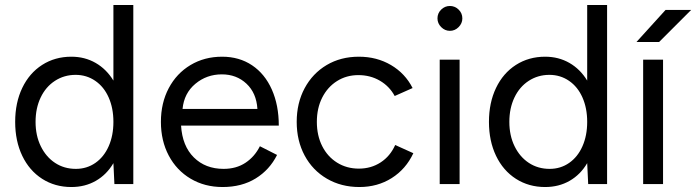

<svg xmlns="http://www.w3.org/2000/svg" viewBox="-20 -740 2799 772"><path d="M436 -84Q409 -38 365.5 -13Q322 12 267 12Q201 12 149.5 -21Q98 -54 69.5 -113.5Q41 -173 41 -250Q41 -327 69.5 -386.5Q98 -446 149.5 -479Q201 -512 267 -512Q321 -512 364.5 -487Q408 -462 436 -416V-720H516V0H440ZM285 -61Q329 -61 363.5 -85Q398 -109 417 -152Q436 -195 436 -250Q436 -305 417 -348Q398 -391 363 -415Q328 -439 284 -439Q238 -439 201 -415Q164 -391 143.5 -348Q123 -305 123 -250Q123 -195 144 -152Q165 -109 201.5 -85Q238 -61 285 -61Z M627 -250Q627 -326 658.5 -385.5Q690 -445 746 -478.5Q802 -512 873 -512Q942 -512 993.5 -477.5Q1045 -443 1073 -380Q1101 -317 1101 -235H708Q713 -153 759.5 -107Q806 -61 879 -61Q930 -61 967 -85.5Q1004 -110 1025 -152L1094 -117Q1064 -57 1008 -22.5Q952 12 875 12Q803 12 746.5 -21.5Q690 -55 658.5 -114.5Q627 -174 627 -250ZM1015 -302Q1011 -366 971 -403.5Q931 -441 872 -441Q811 -441 765.5 -403Q720 -365 714 -302Z M1173 -250Q1173 -326 1205 -385.5Q1237 -445 1293.5 -478.5Q1350 -512 1423 -512Q1495 -512 1552 -478.5Q1609 -445 1639 -386L1567 -354Q1546 -393 1507.5 -415.5Q1469 -438 1421 -438Q1373 -438 1335 -414Q1297 -390 1275.5 -347.5Q1254 -305 1254 -250Q1254 -195 1275.5 -152.5Q1297 -110 1335.5 -86Q1374 -62 1423 -62Q1472 -62 1510.5 -87Q1549 -112 1569 -157L1642 -124Q1612 -60 1555 -24Q1498 12 1425 12Q1352 12 1294.5 -21.5Q1237 -55 1205 -114.5Q1173 -174 1173 -250Z M1748 -500H1828V0H1748ZM1739 -666Q1739 -687 1754 -701.5Q1769 -716 1789 -716Q1809 -716 1824 -701.5Q1839 -687 1839 -666Q1839 -646 1824 -631Q1809 -616 1789 -616Q1769 -616 1754 -631Q1739 -646 1739 -666Z M2341 -84Q2314 -38 2270.5 -13Q2227 12 2172 12Q2106 12 2054.5 -21Q2003 -54 1974.5 -113.5Q1946 -173 1946 -250Q1946 -327 1974.5 -386.5Q2003 -446 2054.5 -479Q2106 -512 2172 -512Q2226 -512 2269.5 -487Q2313 -462 2341 -416V-720H2421V0H2345ZM2190 -61Q2234 -61 2268.5 -85Q2303 -109 2322 -152Q2341 -195 2341 -250Q2341 -305 2322 -348Q2303 -391 2268 -415Q2233 -439 2189 -439Q2143 -439 2106 -415Q2069 -391 2048.5 -348Q2028 -305 2028 -250Q2028 -195 2049 -152Q2070 -109 2106.5 -85Q2143 -61 2190 -61Z M2566 -500H2646V0H2566ZM2656 -700H2759L2630 -571H2539Z"/></svg>

Font: Oak Sans
Style: Regular
Weight: 400
Designer: Erik Kennedy, Walven
Foundry: Erik Kennedy, Walven
Version: Version 1.000